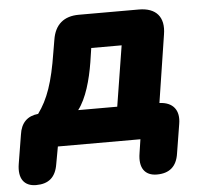

<svg xmlns="http://www.w3.org/2000/svg" viewBox="-72 -542 766 730"><g transform="rotate(-5 311.0 -176.5)"><path d="M37 139C85 139 112 116 120 66L132 0H447L439 53C430 108 452 139 498 139C546 139 574 115 581 66L599 -45C608 -97 583 -129 531 -131L571 -389C582 -455 550 -492 484 -492H255C198 -492 163 -463 154 -405L146 -358C128 -244 106 -182 68 -130C27 -126 2 -102 -4 -57L-22 53C-31 108 -9 139 37 139ZM221 -131C253 -173 272 -241 283 -309L291 -362H407L370 -131Z"/></g></svg>

Font: SN Pro Heavy
Style: Italic
Weight: 800
Italic angle: -9°
Designer: Tobias Whetton
Foundry: Supernotes
Version: Version 1.001;Glyphs 3.2 (3249)